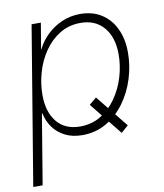

<svg xmlns="http://www.w3.org/2000/svg" viewBox="-88 -605 750 877"><g transform="rotate(-10 287.0 -166.5)"><path d="M348.1 -148.9 469.2 1.5 436 30.8 314.5 -120.6ZM-4.9 204.1 116.7 -529.3H159.7L139.6 -409.2H141.1Q159.2 -446.3 189.7 -475.1Q220.2 -503.9 259.3 -520.5Q298.3 -537.1 342.8 -537.1Q399.9 -537.1 441.2 -510.7Q482.4 -484.4 505.1 -437Q527.8 -389.6 527.8 -325.7Q527.8 -264.6 509 -204.8Q490.2 -145 454.8 -96.7Q419.4 -48.3 369.9 -19.3Q320.3 9.8 258.3 9.8Q212.4 9.8 178.5 -7.3Q144.5 -24.4 123.3 -53.7Q102.1 -83 94.7 -119.6H92.3L38.6 204.1ZM254.9 -30.8Q308.1 -30.8 350.3 -56.4Q392.6 -82 422.6 -124.8Q452.6 -167.5 468.5 -219.7Q484.4 -272 484.4 -325.2Q484.4 -404.3 445.3 -450.4Q406.2 -496.6 337.4 -496.6Q283.7 -496.6 241.5 -470.9Q199.2 -445.3 169.4 -402.3Q139.6 -359.4 124.5 -306.9Q109.4 -254.4 109.4 -201.7Q109.4 -123.5 147.2 -77.1Q185.1 -30.8 254.9 -30.8Z"/></g></svg>

Font: Inter 24pt ExtraLight
Style: Italic
Weight: 250
Italic angle: -9.3988°
Version: Version 4.001;git-66647c0bb